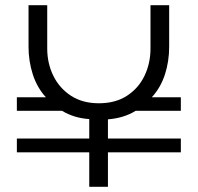

<svg xmlns="http://www.w3.org/2000/svg" viewBox="-20 -720 762 740"><path d="M324 0V-133H45V-186H324V-261Q265 -265 219 -293H45V-345H157Q123 -382 106.5 -433Q90 -484 90 -540V-700H162V-533Q162 -476 185.5 -428Q209 -380 253.5 -351Q298 -322 361 -322Q425 -322 469.5 -351Q514 -380 537 -428Q560 -476 560 -533V-700H632V-540Q632 -483 615.5 -432.5Q599 -382 565 -345H677V-293H503Q458 -265 396 -260V-186H677V-133H396V0Z"/></svg>

Font: MuseoModerno Light
Style: Regular
Weight: 300
Designer: Pablo Cosgaya, Héctor Gatti, Marcela Romero, and the Authors of The MuseoModerno Project.
Foundry: Omnibus-Type Team
Version: Version 1.001